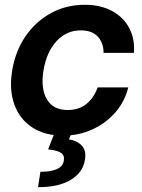

<svg xmlns="http://www.w3.org/2000/svg" viewBox="-20 -547 587 791"><path d="M239.3 11.7Q163.6 11.7 112.1 -22.5Q60.5 -56.6 38.8 -117.2Q17.1 -177.7 30.3 -257.3Q43.5 -336.9 85.2 -397.7Q127 -458.5 189.9 -492.9Q252.9 -527.3 328.6 -527.3Q394 -527.3 441.2 -502Q488.3 -476.6 512.2 -431.9Q536.1 -387.2 531.7 -329.1H406.7Q406.7 -370.1 383.1 -396Q359.4 -421.9 312.5 -421.9Q253.4 -421.9 212.6 -377.2Q171.9 -332.5 159.2 -257.3Q147 -182.1 173.1 -137.9Q199.2 -93.8 258.3 -93.8Q305.7 -93.8 336.4 -119.1Q367.2 -144.5 382.3 -187H508.3Q494.6 -129.9 456.1 -85Q417.5 -40 361.3 -14.2Q305.2 11.7 239.3 11.7ZM206.1 -2.9H275.9L264.2 27.3Q297.4 32.2 317.1 53.2Q336.9 74.2 329.6 112.8Q321.8 163.6 271.2 194.1Q220.7 224.6 136.7 224.1L146.5 160.6Q187 161.1 212.6 150.4Q238.3 139.6 242.7 116.2Q247.1 93.3 231.4 82.8Q215.8 72.3 178.2 68.4Z"/></svg>

Font: Inter Display Semi Bold
Style: Italic
Weight: 600
Italic angle: -9.39999°
Designer: Rasmus Andersson
Foundry: rsms
Version: Version 4.000;git-4fc901f